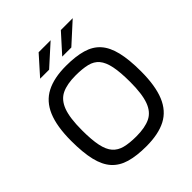

<svg xmlns="http://www.w3.org/2000/svg" viewBox="-219 -940 1088 1088"><g transform="rotate(-45 324.5 -396.5)"><path d="M325 8Q248 8 194.5 -7.5Q141 -23 108 -59.5Q75 -96 60 -158.5Q45 -221 45 -315Q45 -431 75 -502Q105 -573 167 -605Q229 -637 325 -637Q402 -637 455.5 -621.5Q509 -606 541.5 -569.5Q574 -533 589 -470.5Q604 -408 604 -315Q604 -199 574.5 -127.5Q545 -56 483.5 -24Q422 8 325 8ZM325 -72Q394 -72 436.5 -92.5Q479 -113 498.5 -166Q518 -219 518 -315Q518 -393 508 -441.5Q498 -490 476 -516Q454 -542 416.5 -551Q379 -560 325 -560Q256 -560 213.5 -539.5Q171 -519 151 -466Q131 -413 131 -315Q131 -238 141 -190Q151 -142 173.5 -116.5Q196 -91 233 -81.5Q270 -72 325 -72ZM366 -801 242 -689H170L270 -801ZM543 -801 420 -689H347L448 -801Z"/></g></svg>

Font: Blinker
Style: Regular
Weight: 400
Designer: Juergen Huber
Foundry: supertype
Version: 1.017